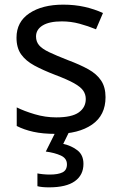

<svg xmlns="http://www.w3.org/2000/svg" viewBox="-20 -566 519 826"><path d="M434 -148Q434 -70 376 -30Q318 10 220 10Q164 10 123.5 1Q83 -8 52 -24V-104Q84 -88 129.5 -74.5Q175 -61 222 -61Q289 -61 319 -82.5Q349 -104 349 -140Q349 -160 338 -176Q327 -192 298.5 -208Q270 -224 217 -244Q165 -264 128 -284Q91 -304 71 -332Q51 -360 51 -404Q51 -472 106.5 -509Q162 -546 252 -546Q301 -546 343.5 -536.5Q386 -527 423 -510L393 -440Q359 -454 322 -464Q285 -474 246 -474Q192 -474 163.5 -456.5Q135 -439 135 -409Q135 -387 148 -371.5Q161 -356 191.5 -341.5Q222 -327 273 -307Q324 -288 360 -268Q396 -248 415 -219.5Q434 -191 434 -148ZM339 139Q339 187 302 213.5Q265 240 191 240Q159 240 141 235V180Q150 182 165 183.5Q180 185 194 185Q230 185 249 175.5Q268 166 268 141Q268 115 241.5 103Q215 91 177 86L220 0H278L252 53Q288 61 313.5 81Q339 101 339 139Z"/></svg>

Font: Noto Sans Avestan
Style: Regular
Weight: 400
Designer: Monotype Design Team
Foundry: Monotype Imaging Inc.
Version: Version 2.003; ttfautohint (v1.8.4.7-5d5b)